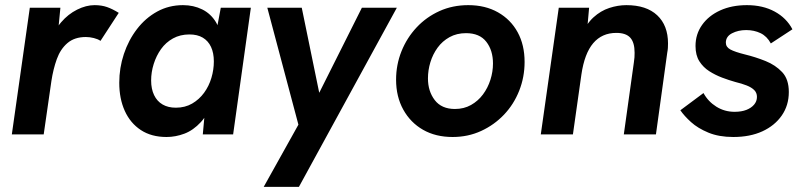

<svg xmlns="http://www.w3.org/2000/svg" viewBox="-20 -523 3139 747"><path d="M26 0 96 -493H215L202 -359L181 -362Q191 -405 218 -436.5Q245 -468 280 -485.5Q315 -503 348 -503Q375 -503 396.5 -495.5Q418 -488 442 -473L371 -364Q361 -371 345 -375Q329 -379 314 -379Q270 -379 242.5 -355.5Q215 -332 201 -293Q187 -254 180 -208L150 0Z M628 10Q569 10 528 -17Q487 -44 465.5 -91.5Q444 -139 444 -201Q444 -259 462 -313Q480 -367 513 -410Q546 -453 591.5 -478Q637 -503 692 -503Q733 -503 766.5 -486.5Q800 -470 820 -437Q840 -404 839 -353L814 -360L839 -493H956L887 0H769L781 -132L812 -139Q791 -80 761.5 -48Q732 -16 697.5 -3Q663 10 628 10ZM664 -104Q700 -104 727.5 -120Q755 -136 774 -162Q793 -188 802.5 -220Q812 -252 812 -284Q812 -317 801 -340.5Q790 -364 769 -376.5Q748 -389 717 -389Q681 -389 653 -373.5Q625 -358 606.5 -332Q588 -306 578 -274Q568 -242 568 -210Q568 -177 579.5 -153Q591 -129 612.5 -116.5Q634 -104 664 -104Z M1006 204 1141 -38 1020 -493H1154L1222 -162L1388 -493H1524L1143 204Z M1741 10Q1675 10 1626 -18Q1577 -46 1549 -96.5Q1521 -147 1521 -213Q1521 -271 1542 -323.5Q1563 -376 1601 -416.5Q1639 -457 1690 -480Q1741 -503 1802 -503Q1868 -503 1917.5 -475Q1967 -447 1994 -397.5Q2021 -348 2021 -282Q2021 -223 2000 -170Q1979 -117 1941 -77Q1903 -37 1852 -13.5Q1801 10 1741 10ZM1750 -99Q1785 -99 1812.5 -114.5Q1840 -130 1859 -155.5Q1878 -181 1888 -212.5Q1898 -244 1898 -276Q1898 -327 1872 -360.5Q1846 -394 1793 -394Q1757 -394 1729 -378.5Q1701 -363 1682.5 -337.5Q1664 -312 1654.5 -281Q1645 -250 1645 -218Q1645 -168 1671.5 -133.5Q1698 -99 1750 -99Z M2084 0 2154 -493H2272L2262 -381L2242 -385Q2261 -430 2289 -455.5Q2317 -481 2350.5 -492Q2384 -503 2417 -503Q2495 -503 2537 -463.5Q2579 -424 2579 -354Q2579 -345 2578.5 -336.5Q2578 -328 2576 -318L2532 0H2407L2446 -279Q2448 -291 2448.5 -300Q2449 -309 2449 -318Q2449 -358 2432 -376.5Q2415 -395 2378 -395Q2322 -395 2288 -355Q2254 -315 2242 -233L2209 0Z M2833 10Q2777 10 2736 -7Q2695 -24 2668.5 -48Q2642 -72 2627 -94L2717 -161Q2735 -128 2767 -108Q2799 -88 2838 -88Q2865 -88 2884 -95.5Q2903 -103 2914 -116Q2925 -129 2925 -146Q2925 -162 2914.5 -172.5Q2904 -183 2885 -190.5Q2866 -198 2841 -204Q2816 -211 2789.5 -221Q2763 -231 2739.5 -246Q2716 -261 2701 -284.5Q2686 -308 2686 -344Q2686 -390 2711.5 -426Q2737 -462 2782 -482.5Q2827 -503 2886 -503Q2948 -503 2994 -478Q3040 -453 3063 -409L2979 -354Q2964 -382 2939 -394Q2914 -406 2883 -406Q2852 -406 2828 -393.5Q2804 -381 2804 -357Q2804 -340 2821.5 -330.5Q2839 -321 2879 -311Q2920 -301 2958.5 -285.5Q2997 -270 3023 -242.5Q3049 -215 3049 -165Q3049 -113 3021.5 -73.5Q2994 -34 2946 -12Q2898 10 2833 10Z"/></svg>

Font: Hanken Grotesk
Style: Bold Italic
Weight: 700
Italic angle: -8°
Designer: Alfredo Marco Pradil
Foundry: Hanken Design Co.
Version: Version 3.013